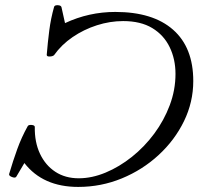

<svg xmlns="http://www.w3.org/2000/svg" viewBox="-20 -723 781 756"><path d="M288 13Q149 13 76 -81L44 -27Q40 -21 27 -26Q14 -31 16 -38Q31 -89 48 -136Q65 -183 89 -226Q92 -232 104.5 -231Q117 -230 117 -223Q116 -163 137.5 -117.5Q159 -72 198 -46.5Q237 -21 290 -21Q342 -21 396 -43.5Q450 -66 499.5 -105.5Q549 -145 587.5 -197Q626 -249 648.5 -309Q671 -369 671 -432Q671 -490 648 -537.5Q625 -585 579.5 -612.5Q534 -640 465 -640Q413 -640 361.5 -623.5Q310 -607 266 -577Q222 -547 193 -506Q188 -501 176 -500.5Q164 -500 164 -507Q168 -556 174 -603Q180 -650 193 -696Q195 -703 207.5 -702.5Q220 -702 222 -695L236 -632Q330 -676 434 -676Q582 -676 661.5 -606Q741 -536 741 -404Q741 -321 704.5 -246Q668 -171 604.5 -112.5Q541 -54 459.5 -20.5Q378 13 288 13Z"/></svg>

Font: Junicode SmExp
Style: Italic
Weight: 400
Width: 6
Italic angle: -11°
Designer: Peter S. Baker
Version: Version 2.205; ttfautohint (v1.8.4)